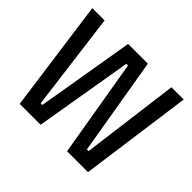

<svg xmlns="http://www.w3.org/2000/svg" viewBox="-156 -914 1129 1129"><g transform="rotate(45 408.0 -350.0)"><path d="M28 -700 124 0H298L401 -610H415L518 0H692L788 -700H686L607 -90H593L490 -700H326L223 -90H209L130 -700Z"/></g></svg>

Font: Space Text Medium
Style: Regular
Weight: 500
Designer: Florian Karsten (Space Text), Colophon Foundry (Space Mono)
Foundry: Florian Karsten
Version: Version 1.003;PS 001.003;hotconv 1.0.88;makeotf.lib2.5.64775